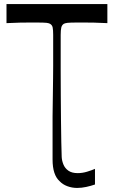

<svg xmlns="http://www.w3.org/2000/svg" viewBox="-20 -720 609 946"><path d="M448 189Q428 196 405 201Q382 206 360 206Q335 206 312 197.5Q289 189 274 173Q239 142 239 66Q239 3 239 -34Q239 -71 239 -91.5Q239 -112 239 -123.5Q239 -135 239 -146Q240 -213 240.5 -257.5Q241 -302 241.5 -334Q242 -366 242 -395Q242 -424 242 -460Q242 -496 242 -548Q242 -572 239.5 -584.5Q237 -597 226 -603Q221 -606 209 -607.5Q197 -609 157 -609Q148 -609 128 -609Q108 -609 78.5 -608.5Q49 -608 12 -606V-700H509V-606Q473 -608 443.5 -608.5Q414 -609 394 -609Q374 -609 364 -609Q325 -609 313 -607.5Q301 -606 295 -603Q285 -597 282 -584.5Q279 -572 279 -548Q279 -521 279 -474.5Q279 -428 279 -370Q279 -312 279.5 -249.5Q280 -187 280.5 -128Q281 -69 282 -21.5Q283 26 284 54Q285 72 292.5 90.5Q300 109 317 121Q334 133 363 133Q386 133 409 126Q432 119 448 112Z"/></svg>

Font: Ojuju Medium
Style: Regular
Weight: 500
Designer: Chisaokwu Joboson, Mirko Velimirovic
Foundry: Udi Foundry
Version: Version 1.000